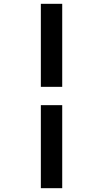

<svg xmlns="http://www.w3.org/2000/svg" viewBox="-20 -843 540 1006"><path d="M194 -388V-823H306V-388ZM194 143V-292H306V143Z"/></svg>

Font: Iosevka Curly
Style: Bold
Weight: 700
Monospace: yes
Designer: Belleve Invis
Foundry: Belleve Invis
Version: Version 22.1.2; ttfautohint (v1.8.4)